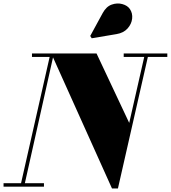

<svg xmlns="http://www.w3.org/2000/svg" viewBox="-60 -1051 962 1081"><path d="M596 -859 456.5 -835.5 448 -848.5 518.5 -978Q538.5 -1014.5 569.2 -1025.2Q600 -1036 628.8 -1028Q657.5 -1020 671 -1000.5Q687.5 -976.5 684 -946Q680.5 -915.5 658 -890.5Q635.5 -865.5 596 -859ZM-40 -19.5H58.5L219.5 -730.5H120V-750H483.5L667.5 -359L752 -730.5H636.5V-750H882V-730.5H772.5L604 10H570.5L238.5 -728L80 -19.5H187.5V0H-40Z"/></svg>

Font: Bodoni* 11pt Fatface
Style: Italic
Weight: 900
Italic angle: -13°
Version: Version 2.3